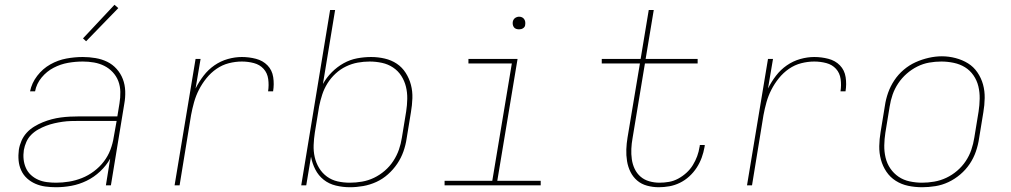

<svg xmlns="http://www.w3.org/2000/svg" viewBox="-20 -777 4240 805"><path d="M215 8Q192 8 170 5Q148 2 128.5 -6.5Q109 -15 93.5 -29Q78 -43 69 -62.5Q60 -82 58 -104Q56 -126 59 -149Q62 -168 70 -186.5Q78 -205 91.5 -220Q105 -235 123 -246Q141 -257 159.5 -264.5Q178 -272 197 -277Q216 -282 235 -284.5Q254 -287 273.5 -288Q293 -289 312 -289H472L481 -344Q485 -368 484.5 -392Q484 -416 476 -437Q468 -458 452.5 -474.5Q437 -491 417 -501Q397 -511 374 -515Q351 -519 327 -519Q296 -519 265 -513.5Q234 -508 205 -493Q176 -478 154.5 -452Q133 -426 127 -394H106Q113 -429 136 -459Q159 -489 191 -507Q223 -525 258 -531.5Q293 -538 327 -538Q354 -538 380.5 -533.5Q407 -529 429.5 -518Q452 -507 469 -488Q486 -469 495 -445.5Q504 -422 505 -395Q506 -368 501 -341L445 0H424L442 -112Q426 -83 400 -58.5Q374 -34 343 -19Q312 -4 279.5 2Q247 8 215 8ZM215 -11Q242 -11 269.5 -15.5Q297 -20 323.5 -30.5Q350 -41 374 -59Q398 -77 415.5 -100Q433 -123 443 -149.5Q453 -176 457 -203L469 -270H312Q294 -270 277 -269.5Q260 -269 242.5 -266.5Q225 -264 207.5 -260Q190 -256 173 -249.5Q156 -243 140 -234Q124 -225 111 -212Q98 -199 90.5 -182Q83 -165 80 -148Q77 -128 79 -109Q81 -90 88.5 -73Q96 -56 109.5 -43.5Q123 -31 140 -23.5Q157 -16 176.5 -13.5Q196 -11 215 -11ZM341 -604 328 -616 460 -757 476 -743Z M712 0 800 -530H821L800 -406Q814 -434 833.5 -459.5Q853 -485 879 -503Q905 -521 935 -529.5Q965 -538 994 -538Q1024 -538 1053 -530.5Q1082 -523 1101.5 -503Q1121 -483 1125.5 -453.5Q1130 -424 1125 -394H1104Q1108 -420 1104.5 -445.5Q1101 -471 1085 -488.5Q1069 -506 1044.5 -512.5Q1020 -519 994 -519Q967 -519 939.5 -512Q912 -505 888 -488.5Q864 -472 845.5 -449Q827 -426 814 -400.5Q801 -375 793.5 -348Q786 -321 781 -294L733 0Z M1447 8Q1417 8 1388 1Q1359 -6 1337 -23.5Q1315 -41 1302 -66.5Q1289 -92 1284 -120L1264 0H1243L1364 -735H1385L1334 -425Q1349 -452 1371.5 -474.5Q1394 -497 1421 -512Q1448 -527 1477.5 -532.5Q1507 -538 1536 -538Q1565 -538 1593 -531.5Q1621 -525 1643.5 -510Q1666 -495 1681 -471.5Q1696 -448 1703 -421Q1710 -394 1709 -365Q1708 -336 1703 -307L1685 -197Q1681 -169 1671.5 -142Q1662 -115 1645.5 -90.5Q1629 -66 1606.5 -46Q1584 -26 1557.5 -14Q1531 -2 1503 3Q1475 8 1447 8ZM1447 -11Q1472 -11 1498 -15.5Q1524 -20 1548 -31.5Q1572 -43 1593 -61Q1614 -79 1629 -102Q1644 -125 1652.5 -149.5Q1661 -174 1665 -200L1683 -310Q1687 -336 1687.5 -362.5Q1688 -389 1682 -413.5Q1676 -438 1662.5 -459Q1649 -480 1628 -494Q1607 -508 1581.5 -513.5Q1556 -519 1530 -519Q1505 -519 1480 -514.5Q1455 -510 1431 -498.5Q1407 -487 1387 -468.5Q1367 -450 1353 -427.5Q1339 -405 1331 -380.5Q1323 -356 1318 -331L1300 -221Q1296 -195 1295 -169Q1294 -143 1299.5 -118.5Q1305 -94 1318 -72.5Q1331 -51 1351 -36.5Q1371 -22 1395.5 -16.5Q1420 -11 1447 -11Z M1844 0V-19H2044L2126 -511H1944V-530H2150L2065 -19H2247V0ZM2156 -654Q2150 -654 2144 -656Q2138 -658 2134.5 -663Q2131 -668 2130 -674Q2129 -680 2130 -686Q2131 -691 2133.5 -695Q2136 -699 2139.5 -701.5Q2143 -704 2147.5 -705.5Q2152 -707 2156 -707Q2163 -707 2168.5 -704.5Q2174 -702 2177.5 -697Q2181 -692 2182 -686Q2183 -680 2182 -674Q2182 -669 2179.5 -665Q2177 -661 2173 -658.5Q2169 -656 2165 -655Q2161 -654 2156 -654Z M2742 8Q2717 8 2693 1.5Q2669 -5 2651.5 -20Q2634 -35 2623.5 -56Q2613 -77 2609 -101.5Q2605 -126 2606 -151Q2607 -176 2611 -200L2663 -511H2503V-530H2666L2700 -735H2721L2687 -530H2905V-511H2684L2632 -197Q2628 -175 2627 -153Q2626 -131 2629 -109.5Q2632 -88 2641 -69Q2650 -50 2665.5 -36.5Q2681 -23 2702 -17Q2723 -11 2745 -11Q2765 -11 2785 -14.5Q2805 -18 2823.5 -28Q2842 -38 2858 -52.5Q2874 -67 2885 -85Q2896 -103 2903 -122Q2910 -141 2913 -161Q2914 -163 2914 -165Q2914 -167 2914 -169H2935Q2935 -167 2934.5 -165Q2934 -163 2934 -161Q2930 -138 2922 -116Q2914 -94 2901 -74Q2888 -54 2870 -37.5Q2852 -21 2830.5 -10.5Q2809 0 2786.5 4Q2764 8 2742 8Z M3112 0 3200 -530H3221L3200 -406Q3214 -434 3233.5 -459.5Q3253 -485 3279 -503Q3305 -521 3335 -529.5Q3365 -538 3394 -538Q3424 -538 3453 -530.5Q3482 -523 3501.5 -503Q3521 -483 3525.5 -453.5Q3530 -424 3525 -394H3504Q3508 -420 3504.5 -445.5Q3501 -471 3485 -488.5Q3469 -506 3444.5 -512.5Q3420 -519 3394 -519Q3367 -519 3339.5 -512Q3312 -505 3288 -488.5Q3264 -472 3245.5 -449Q3227 -426 3214 -400.5Q3201 -375 3193.5 -348Q3186 -321 3181 -294L3133 0Z M3846 8Q3816 8 3787.5 2Q3759 -4 3735.5 -19Q3712 -34 3696.5 -57Q3681 -80 3673.5 -107.5Q3666 -135 3666.5 -164.5Q3667 -194 3672 -223L3690 -333Q3694 -361 3703.5 -388Q3713 -415 3729.5 -440Q3746 -465 3769 -484.5Q3792 -504 3818.5 -516Q3845 -528 3873.5 -534.5Q3902 -541 3929 -541Q3958 -541 3986.5 -533.5Q4015 -526 4038.5 -511.5Q4062 -497 4078 -473.5Q4094 -450 4101.5 -423Q4109 -396 4108.5 -366Q4108 -336 4103 -307L4085 -197Q4081 -169 4071.5 -141.5Q4062 -114 4045.5 -89.5Q4029 -65 4006 -45.5Q3983 -26 3956.5 -13.5Q3930 -1 3901.5 3.5Q3873 8 3846 8ZM3846 -11Q3871 -11 3897 -15.5Q3923 -20 3947.5 -31.5Q3972 -43 3993 -61Q4014 -79 4029 -101.5Q4044 -124 4052.5 -149Q4061 -174 4065 -200L4083 -310Q4087 -336 4087.5 -363Q4088 -390 4082 -415Q4076 -440 4061.5 -461Q4047 -482 4026 -495Q4005 -508 3979 -513.5Q3953 -519 3927 -519Q3901 -519 3875.5 -514.5Q3850 -510 3826 -498Q3802 -486 3781.5 -468Q3761 -450 3746 -427.5Q3731 -405 3722.5 -380.5Q3714 -356 3710 -330L3692 -220Q3688 -194 3687.5 -167.5Q3687 -141 3693 -116Q3699 -91 3713 -70.5Q3727 -50 3747.5 -36Q3768 -22 3794 -16.5Q3820 -11 3846 -11Z"/></svg>

Font: Iosevka Curly ThExObl
Style: Regular
Weight: 100
Width: 7
Italic angle: -9°
Monospace: yes
Designer: Belleve Invis
Foundry: Belleve Invis
Version: Version 11.1.0; ttfautohint (v1.8.3)